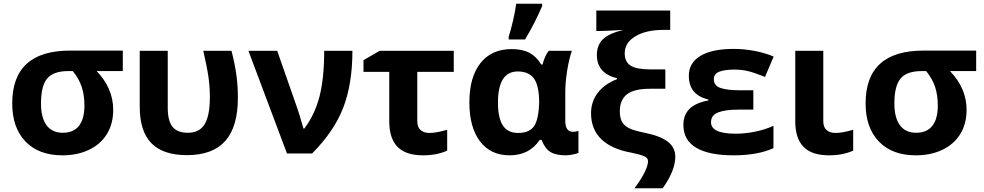

<svg xmlns="http://www.w3.org/2000/svg" viewBox="-20 -816 5231 1021"><path d="M45 -266Q45 -547 353 -547H633V-438H494Q582 -346 582 -232Q582 -157 548 -102.5Q514 -48 452.5 -19Q391 10 312 10Q186 10 115.5 -63.5Q45 -137 45 -266ZM429 -255Q429 -310 414.5 -354Q400 -398 367 -438H343Q264 -438 231 -398.5Q198 -359 198 -266Q198 -190 227.5 -150Q257 -110 314 -110Q371 -110 400 -147Q429 -184 429 -255Z M723 -249V-546H872V-244Q872 -173 897.5 -141.5Q923 -110 979 -110Q1040 -110 1068 -155Q1096 -200 1096 -300Q1096 -354 1088.5 -406.5Q1081 -459 1061 -546H1211Q1230 -472 1237.5 -414Q1245 -356 1245 -296Q1245 -142 1178 -66.5Q1111 9 974 9Q847 9 785 -54.5Q723 -118 723 -249Z M1301 -546H1454L1560 -243Q1567 -224 1574.5 -198.5Q1582 -173 1585 -162L1594 -132H1598Q1654 -206 1679 -303Q1704 -400 1704 -546H1854Q1854 -370 1805.5 -244Q1757 -118 1640 0H1506Z M2050 -171V-434H1913V-496L1999 -546H2393V-434H2199V-171Q2199 -140 2216.5 -124.5Q2234 -109 2264 -109Q2301 -109 2358 -126V-15Q2303 10 2230 10Q2138 10 2094 -35Q2050 -80 2050 -171Z M2685 -621Q2695 -650 2707.5 -703.5Q2720 -757 2725 -796H2863V-784Q2826 -696 2772 -606H2685ZM2476 -271Q2476 -406 2535 -480.5Q2594 -555 2701 -555Q2758 -555 2795.5 -535Q2833 -515 2858 -473H2865Q2877 -519 2898 -546H3021Q3005 -499 2995.5 -437.5Q2986 -376 2986 -325V-173Q2986 -115 3027 -115Q3041 -115 3056 -120V-3Q3049 1 3026.5 5.5Q3004 10 2989 10Q2935 10 2906 -8.5Q2877 -27 2860 -72H2850Q2795 10 2690 10Q2589 10 2532.5 -64.5Q2476 -139 2476 -271ZM2847 -272Q2847 -359 2820 -397.5Q2793 -436 2733 -436Q2628 -436 2628 -270Q2628 -189 2654 -149Q2680 -109 2735 -109Q2796 -109 2820.5 -146Q2845 -183 2847 -272Z M3426 41Q3426 23 3404 14Q3382 5 3338 -4Q3232 -23 3177.5 -76Q3123 -129 3123 -214Q3123 -275 3158.5 -322Q3194 -369 3261 -395V-400Q3154 -426 3154 -524Q3154 -577 3187 -608Q3220 -639 3295 -657Q3195 -651 3162 -651H3151V-760H3544V-657H3507Q3416 -657 3359 -623Q3302 -589 3302 -533Q3302 -487 3333.5 -467Q3365 -447 3437 -447H3518V-344H3436Q3352 -344 3314 -314.5Q3276 -285 3276 -224Q3276 -185 3290.5 -163.5Q3305 -142 3333.5 -130.5Q3362 -119 3413 -109Q3494 -92 3532.5 -61.5Q3571 -31 3571 18Q3571 91 3504 185H3354Q3388 140 3407 102Q3426 64 3426 41Z M3614 -151Q3614 -204 3646 -236.5Q3678 -269 3747 -282V-287Q3643 -311 3643 -413Q3643 -482 3705 -519Q3767 -556 3881 -556Q3937 -556 3994 -545Q4051 -534 4094 -515L4048 -407Q3991 -430 3957 -438Q3923 -446 3885 -446Q3835 -446 3805.5 -435Q3776 -424 3776 -395Q3776 -360 3812 -348Q3848 -336 3911 -336H3986V-233H3904Q3838 -233 3799.5 -218.5Q3761 -204 3761 -166Q3761 -105 3892 -105Q3943 -105 3996.5 -116Q4050 -127 4093 -147V-28Q4008 10 3881 10Q3750 10 3682 -30.5Q3614 -71 3614 -151Z M4209 -171V-546H4358V-171Q4358 -140 4375.5 -124.5Q4393 -109 4423 -109Q4461 -109 4517 -126V-15Q4462 10 4389 10Q4297 10 4253 -35Q4209 -80 4209 -171Z M4583 -266Q4583 -547 4891 -547H5171V-438H5032Q5120 -346 5120 -232Q5120 -157 5086 -102.5Q5052 -48 4990.5 -19Q4929 10 4850 10Q4724 10 4653.5 -63.5Q4583 -137 4583 -266ZM4967 -255Q4967 -310 4952.5 -354Q4938 -398 4905 -438H4881Q4802 -438 4769 -398.5Q4736 -359 4736 -266Q4736 -190 4765.5 -150Q4795 -110 4852 -110Q4909 -110 4938 -147Q4967 -184 4967 -255Z"/></svg>

Font: OpenSansMMV
Style: Bold
Weight: 700
Foundry: Ascender Corporation
Version: Version 4.001